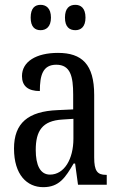

<svg xmlns="http://www.w3.org/2000/svg" viewBox="-20 -765 494 795"><path d="M292 -640C314 -640 334 -653 334 -692C334 -732 314 -745 292 -745C268 -745 249 -732 249 -692C249 -653 268 -640 292 -640ZM148 -640C170 -640 191 -653 191 -692C191 -732 170 -745 148 -745C125 -745 107 -732 107 -692C107 -653 125 -640 148 -640ZM159 10C226 10 251 -31 285 -88H291L303 0H422V-41H419C383 -41 370 -57 370 -113V-372C370 -499 319 -546 220 -546C130 -546 71 -510 71 -450C71 -409 96 -388 145 -388C145 -453 157 -497 213 -497C272 -497 283 -448 283 -373V-312L218 -309C97 -304 38 -256 38 -150C38 -41 92 10 159 10ZM187 -42C146 -42 128 -82 128 -144C128 -223 155 -265 238 -270L284 -273V-191C284 -106 246 -42 187 -42Z"/></svg>

Font: Noto Serif Devanagari ExtraCondensed
Style: Regular
Weight: 400
Width: 2
Designer: Universal Thirst, Indian Type Foundry and the Monotype Design Team
Foundry: Monotype Imaging Inc.
Version: Version 2.004